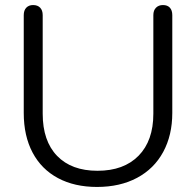

<svg xmlns="http://www.w3.org/2000/svg" viewBox="-20 -730 777 760"><path d="M74 -283V-670Q74 -689 84 -699.5Q94 -710 111 -710Q129 -710 139 -699.5Q149 -689 149 -670V-280Q149 -172 206 -113Q263 -54 366 -54Q470 -54 528.5 -113.5Q587 -173 587 -280V-670Q587 -689 597.5 -699.5Q608 -710 625 -710Q643 -710 652.5 -699.5Q662 -689 662 -670V-283Q662 -195 626 -128.5Q590 -62 522.5 -26Q455 10 364 10Q275 10 209.5 -25Q144 -60 109 -126Q74 -192 74 -283Z"/></svg>

Font: Kodchasan
Style: Regular
Weight: 400
Version: Version 1.000; ttfautohint (v1.6)